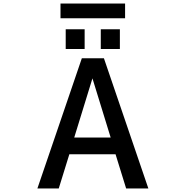

<svg xmlns="http://www.w3.org/2000/svg" viewBox="-20 -1059 1040 1080"><path d="M397.5 -285.2H602.5L500 -618.2ZM320.3 -956.1V-1039.1H683.6V-956.1ZM349.6 -783.2V-894.5H456.1V-783.2ZM546.9 -783.2V-894.5H654.3V-783.2ZM440.4 -731.4H564.5L814.5 1H689.5L629.9 -191.4H370.1L310.5 1H190.4Z"/></svg>

Font: GenEi Gothic M SemiBold
Style: Regular
Weight: 500
Designer: o_tamon (Modified); [Source Han Sans]
Ryoko NISHIZUKA  (kana & ideographs); Paul D. Hunt (Latin, Greek & Cyrillic); Wenl
Version: Version 1.1a;Original Version 1.004